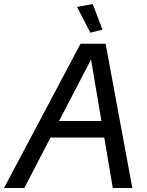

<svg xmlns="http://www.w3.org/2000/svg" viewBox="-64 -945 739 965"><path d="M451.2 -795.9 390.1 -780.8 323.2 -910.2 401.9 -924.8ZM502.9 0 460 -253.9H189.9L58.1 0H-43.9L340.8 -725.1H466.8L601.1 0ZM232.9 -336.9H445.8L394 -643.1H392.1Z"/></svg>

Font: Stilu
Style: Italic
Weight: 400
Italic angle: -10°
Designer: Genilson Lima Santos
Foundry: Genilson Lima Santos
Version: Version 1.200;PS 001.200;hotconv 1.0.88;makeotf.lib2.5.64775